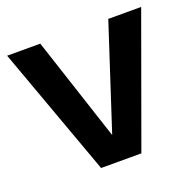

<svg xmlns="http://www.w3.org/2000/svg" viewBox="-99 -631 748 735"><g transform="rotate(-20 275.0 -263.5)"><path d="M193 0 2 -527H137L276 -104L414 -527H548L357 0Z"/></g></svg>

Font: Onest SemiBold
Style: Regular
Weight: 600
Designer: Dmitri Voloshin, Andrey Kudryavtsev
Foundry: Dmitri Voloshin, Andrey Kudryavtsev
Version: Version 1.000;gftools[0.9.33]